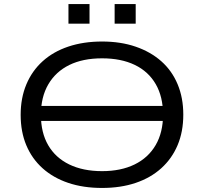

<svg xmlns="http://www.w3.org/2000/svg" viewBox="-20 -919 1007 948"><path d="M140 -322V-396H839V-322ZM484 9Q391 9 317 -16Q243 -41 190.5 -88Q138 -135 110 -201.5Q82 -268 82 -352Q82 -435 110 -502Q138 -569 190.5 -616.5Q243 -664 317.5 -689Q392 -714 484 -714Q576 -714 650 -688.5Q724 -663 776.5 -616.5Q829 -570 857 -503Q885 -436 885 -353Q885 -269 857 -202.5Q829 -136 776.5 -88.5Q724 -41 650 -16Q576 9 484 9ZM484 -74Q577 -74 644.5 -107Q712 -140 748.5 -202.5Q785 -265 785 -353Q785 -441 749 -503.5Q713 -566 645.5 -598.5Q578 -631 484 -631Q389 -631 322 -598Q255 -565 218.5 -502.5Q182 -440 182 -352Q182 -264 218 -202Q254 -140 322 -107Q390 -74 484 -74ZM546 -802V-899H650V-802ZM318 -802V-899H422V-802Z"/></svg>

Font: Nunito Sans 10pt Expanded
Style: Regular
Weight: 400
Width: 7
Designer: Vernon Adams
Foundry: Vernon Adams
Version: Version 3.101;gftools[0.9.27]